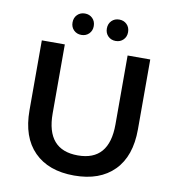

<svg xmlns="http://www.w3.org/2000/svg" viewBox="-95 -974 979 1069"><g transform="rotate(10 394.5 -439.5)"><path d="M88 -305V-700H218V-310Q218 -104 396 -104Q573 -104 573 -310V-700H701V-305Q701 -153 620.5 -71.5Q540 10 395 10Q250 10 169 -71.5Q88 -153 88 -305ZM239 -828Q239 -855 256 -872Q273 -889 299 -889Q325 -889 342 -872Q359 -855 359 -828Q359 -802 342 -785Q325 -768 299 -768Q273 -768 256 -785Q239 -802 239 -828ZM433 -828Q433 -855 450 -872Q467 -889 493 -889Q519 -889 536 -872Q553 -855 553 -828Q553 -802 536 -785Q519 -768 493 -768Q467 -768 450 -785Q433 -802 433 -828Z"/></g></svg>

Font: mBank SemiBold
Style: Regular
Weight: 600
Designer: Julieta Ulanovsky
Foundry: Julieta Ulanovsky
Version: Version 7.200